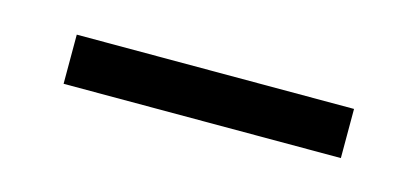

<svg xmlns="http://www.w3.org/2000/svg" viewBox="-25 -378 436 200"><g transform="rotate(15 193.0 -277.5)"><path d="M43 -304H342V-251H43Z"/></g></svg>

Font: Trirong
Style: Regular
Weight: 400
Designer: Katatrad Team
Foundry: CadsonDemak
Version: Version 1.001